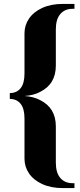

<svg xmlns="http://www.w3.org/2000/svg" viewBox="-20 -740 410 980"><path d="M105 70V-135Q105 -186 85 -210.5Q65 -235 30 -235V-265Q65 -265 85 -289.5Q105 -314 105 -365V-570Q105 -611 128 -645Q151 -679 195.5 -699.5Q240 -720 300 -720H360V-695H350Q311 -695 288 -668.5Q265 -642 265 -590V-405Q265 -311 185 -271Q151 -253 105 -250Q151 -247 185 -229Q265 -189 265 -95V90Q265 142 288 168.5Q311 195 350 195H360V220H300Q240 220 195.5 199.5Q151 179 128 145Q105 111 105 70Z"/></svg>

Font: Yeseva One
Style: Regular
Weight: 400
Designer: Jovanny Lemonad
Foundry: Jovanny Lemonad
Version: Version 2.000